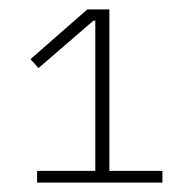

<svg xmlns="http://www.w3.org/2000/svg" viewBox="-20 -718 410 409"><path d="M59 -329V-354H183V-674H179L62 -573L45 -592L166 -698H213V-354H326V-329Z"/></svg>

Font: IBM Plex Sans Thai ExtLt
Style: Regular
Weight: 200
Designer: Mike Abbink, Paul van der Laan, Pieter van Rosmalen, Ben Mitchell, Mark Frömberg
Foundry: Bold Monday
Version: Version 1.2